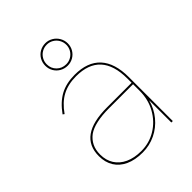

<svg xmlns="http://www.w3.org/2000/svg" viewBox="-203 -819 936 936"><g transform="rotate(-45 265.0 -351.5)"><path d="M433 -153Q420.5 -106.5 391 -70.8Q361.5 -35 320 -15Q278.5 5 231 5Q179 5 142.2 -12Q105.5 -29 86.2 -60.2Q67 -91.5 67 -134Q67 -204 116 -239Q164.5 -274 264 -274H433V-303Q433 -488 264 -488Q208.5 -488 168 -466.5Q127.5 -445 94 -397L86 -403Q122 -453 164 -475.5Q206 -498 264 -498Q352.5 -498 397.8 -448.8Q443 -399.5 443 -303V0H433ZM232 -5Q286.5 -5 332.5 -33Q378.5 -61 405.8 -109.8Q433 -158.5 433 -218V-264H264Q218.5 -264 182 -256Q145.5 -248 123 -232Q100.5 -215 88.8 -191.2Q77 -167.5 77 -135Q77 -95.5 95.5 -66.2Q114 -37 148.8 -21Q183.5 -5 232 -5ZM194 -630Q194 -651.5 204.2 -669.5Q214.5 -687.5 232.5 -697.8Q250.5 -708 272 -708Q292.5 -708 310.2 -697.5Q328 -687 338.5 -669Q349 -651 349 -630Q349 -609 338.8 -591.2Q328.5 -573.5 310.8 -563.2Q293 -553 272 -553Q250.5 -553 232.5 -563.2Q214.5 -573.5 204.2 -591.2Q194 -609 194 -630ZM272 -563Q290 -563 305.5 -572Q321 -581 330 -596.5Q339 -612 339 -630Q339 -648.5 330 -664.2Q321 -680 305.5 -689Q290 -698 272 -698Q253.5 -698 237.8 -689Q222 -680 213 -664.2Q204 -648.5 204 -630Q204 -601.5 223.5 -582.2Q243 -563 272 -563Z"/></g></svg>

Font: HK Grotesk Thin
Style: Regular
Weight: 100
Designer: Alfredo Marco Pradil
Foundry: Hanken Design Co.
Version: Version 3.001